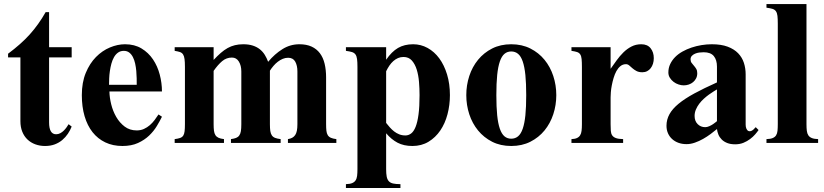

<svg xmlns="http://www.w3.org/2000/svg" viewBox="-20 -708 4083 951"><path d="M335 -81.1 319.8 -92.8Q315.9 -85.9 309.8 -77.4Q303.7 -68.8 296.1 -61.3Q288.6 -53.7 278.8 -48.3Q269 -43 257.8 -43Q223.1 -43 223.1 -102.1V-423.8H335V-474.1H223.1V-647.9H206.1Q188.5 -616.7 168.9 -589.4Q149.4 -562 127 -537.1Q104.5 -512.2 77.9 -488.8Q51.3 -465.3 20 -441.9V-423.8H81.1V-107.9Q81.1 -78.6 90.3 -55.7Q99.6 -32.7 116 -17.1Q132.3 -1.5 154.8 6.8Q177.2 15.1 203.1 15.1Q230 15.1 251.2 7.1Q272.5 -1 288.6 -14.6Q304.7 -28.3 316.2 -45.4Q327.6 -62.5 335 -81.1Z M782.2 -129.9 765.1 -141.1Q756.3 -127.4 745.8 -113.5Q735.4 -99.6 722.2 -88.1Q709 -76.7 692.9 -69.3Q676.8 -62 657.2 -62Q622.6 -62 597.4 -81.1Q572.3 -100.1 555.7 -128.9Q539.1 -157.7 530.8 -191.4Q522.5 -225.1 522 -254.9H782.2Q782.2 -296.9 771.2 -338.6Q760.3 -380.4 737.8 -413.8Q715.3 -447.3 680.9 -468Q646.5 -488.8 599.1 -488.8Q562.5 -488.8 524.4 -472.9Q486.3 -457 455.3 -425.5Q424.3 -394 404.8 -346.9Q385.3 -299.8 385.3 -236.8Q385.3 -179.2 398.9 -132.6Q412.6 -85.9 438.5 -53.2Q464.4 -20.5 501.7 -2.7Q539.1 15.1 586.4 15.1Q631.3 15.1 663.6 0.2Q695.8 -14.6 718.8 -36.6Q741.7 -58.6 756.8 -83.7Q772 -108.9 782.2 -129.9ZM657.2 -288.1H520Q520 -301.8 520.8 -319.6Q521.5 -337.4 524.2 -356Q526.9 -374.5 531.7 -392.6Q536.6 -410.6 544.7 -424.8Q552.7 -439 564.7 -447.5Q576.7 -456.1 593.3 -456.1Q609.4 -456.1 620.4 -447.5Q631.3 -439 638.4 -425Q645.5 -411.1 649.4 -393.3Q653.3 -375.5 655 -356.7Q656.7 -337.9 657 -320.1Q657.2 -302.2 657.2 -288.1Z M1646 0V-19Q1628.9 -21 1618.7 -25.6Q1608.4 -30.3 1603.3 -38.8Q1598.1 -47.4 1596.7 -60.5Q1595.2 -73.7 1595.2 -92.8V-324.2Q1595.2 -361.8 1587.9 -392.3Q1580.6 -422.9 1564.5 -444.3Q1548.3 -465.8 1523.2 -477.3Q1498 -488.8 1462.9 -488.8Q1417.5 -488.8 1378.9 -464.6Q1340.3 -440.4 1308.1 -401.9Q1301.3 -420.4 1291.5 -436.3Q1281.7 -452.1 1267.1 -463.9Q1252.4 -475.6 1232.2 -482.2Q1211.9 -488.8 1185.1 -488.8Q1162.1 -488.8 1143.3 -484.1Q1124.5 -479.5 1107.4 -470Q1090.3 -460.4 1073.5 -445.8Q1056.6 -431.2 1038.1 -411.1V-474.1H845.2V-456.1Q861.3 -453.6 871.3 -450.2Q881.3 -446.8 886.7 -438.5Q892.1 -430.2 894 -415.5Q896 -400.9 896 -377V-92.8Q896 -71.3 894.3 -57.6Q892.6 -43.9 887.5 -36.1Q882.3 -28.3 872.1 -24.7Q861.8 -21 845.2 -19V0H1089.4V-19Q1072.3 -21 1062.3 -25.6Q1052.2 -30.3 1046.9 -38.8Q1041.5 -47.4 1039.8 -60.5Q1038.1 -73.7 1038.1 -92.8V-356.9Q1059.6 -387.7 1080.6 -405.3Q1101.6 -422.9 1128.9 -422.9Q1150.9 -422.9 1163.1 -403.1Q1175.3 -383.3 1175.3 -354V-92.8Q1175.3 -71.8 1173.1 -58.3Q1170.9 -44.9 1165 -36.9Q1159.2 -28.8 1149.2 -24.9Q1139.2 -21 1124 -19V0H1370.1V-19Q1353 -21 1342.5 -25.1Q1332 -29.3 1326.4 -37.6Q1320.8 -45.9 1318.8 -59.3Q1316.9 -72.8 1316.9 -92.8V-357.9Q1324.7 -370.1 1334.7 -381.8Q1344.7 -393.6 1356.2 -402.3Q1367.7 -411.1 1380.4 -416.5Q1393.1 -421.9 1407.2 -421.9Q1431.6 -421.9 1442.4 -402.6Q1453.1 -383.3 1453.1 -354V-92.8Q1453.1 -73.7 1450.4 -60.5Q1447.8 -47.4 1442.1 -39.1Q1436.5 -30.8 1427.7 -25.9Q1418.9 -21 1406.2 -19V0Z M2208.5 -236.8Q2208.5 -293 2194.3 -339.4Q2180.2 -385.7 2155.8 -418.9Q2131.3 -452.1 2097.9 -470.5Q2064.5 -488.8 2026.4 -488.8Q1982.9 -488.8 1951.4 -470.5Q1919.9 -452.1 1892.6 -412.1V-474.1H1693.4V-456.1Q1711.9 -453.6 1723.1 -450.2Q1734.4 -446.8 1740.5 -438.5Q1746.6 -430.2 1748.5 -415.5Q1750.5 -400.9 1750.5 -377V129.9Q1750.5 148.9 1748.8 162.8Q1747.1 176.8 1741.2 185.5Q1735.4 194.3 1724.1 199Q1712.9 203.6 1693.4 204.1V223.1H1963.4V204.1Q1940.9 204.1 1927 200.9Q1913.1 197.8 1905.5 189.2Q1897.9 180.7 1895.3 166.3Q1892.6 151.9 1892.6 129.9V-47.9Q1918 -17.6 1949 -1.2Q1980 15.1 2022.5 15.1Q2067.9 15.1 2102.5 -5.9Q2137.2 -26.9 2160.9 -61.8Q2184.6 -96.7 2196.5 -142.1Q2208.5 -187.5 2208.5 -236.8ZM2058.1 -236.8Q2058.1 -179.7 2053 -141.4Q2047.9 -103 2038.6 -79.8Q2029.3 -56.6 2016.4 -46.9Q2003.4 -37.1 1988.3 -37.1Q1971.2 -37.1 1957.3 -42.7Q1943.4 -48.3 1932.1 -57.1Q1920.9 -65.9 1911.1 -76.9Q1901.4 -87.9 1892.6 -99.1V-355Q1899.9 -370.1 1908.7 -383.1Q1917.5 -396 1928.2 -405.5Q1939 -415 1951.4 -420.4Q1963.9 -425.8 1978.5 -425.8Q2004.4 -425.8 2020 -408.2Q2035.6 -390.6 2044.2 -363Q2052.7 -335.4 2055.4 -302Q2058.1 -268.6 2058.1 -236.8Z M2735.4 -236.8Q2735.4 -286.1 2720.5 -331.5Q2705.6 -377 2677 -411.9Q2648.4 -446.8 2606.9 -467.8Q2565.4 -488.8 2512.2 -488.8Q2459 -488.8 2417.7 -467.8Q2376.5 -446.8 2347.9 -411.9Q2319.3 -377 2304.4 -331.5Q2289.6 -286.1 2289.6 -236.8Q2289.6 -187.5 2304.4 -142.1Q2319.3 -96.7 2347.9 -61.8Q2376.5 -26.9 2417.7 -5.9Q2459 15.1 2512.2 15.1Q2565.4 15.1 2606.9 -5.9Q2648.4 -26.9 2677 -61.8Q2705.6 -96.7 2720.5 -142.1Q2735.4 -187.5 2735.4 -236.8ZM2586.4 -236.8Q2586.4 -178.2 2582.3 -137.2Q2578.1 -96.2 2569.1 -70.3Q2560.1 -44.4 2545.9 -32.7Q2531.7 -21 2512.2 -21Q2492.7 -21 2478.8 -32.7Q2464.8 -44.4 2455.8 -70.3Q2446.8 -96.2 2442.6 -137.2Q2438.5 -178.2 2438.5 -236.8Q2438.5 -295.4 2442.6 -336.4Q2446.8 -377.4 2455.8 -403.6Q2464.8 -429.7 2478.8 -441.4Q2492.7 -453.1 2512.2 -453.1Q2531.7 -453.1 2545.9 -441.4Q2560.1 -429.7 2569.1 -403.6Q2578.1 -377.4 2582.3 -336.4Q2586.4 -295.4 2586.4 -236.8Z M3218.3 -419.9Q3218.3 -449.2 3202.6 -469Q3187 -488.8 3156.2 -488.8Q3129.4 -488.8 3107.7 -477.5Q3085.9 -466.3 3067.9 -448.5Q3049.8 -430.7 3034.4 -409.2Q3019 -387.7 3004.4 -367.2V-474.1H2810.5V-456.1Q2828.1 -453.6 2838.4 -450.2Q2848.6 -446.8 2854 -438.5Q2859.4 -430.2 2860.8 -415.5Q2862.3 -400.9 2862.3 -377V-92.8Q2862.3 -73.7 2860.6 -60.1Q2858.9 -46.4 2853.3 -37.6Q2847.7 -28.8 2837.4 -24.2Q2827.1 -19.5 2810.5 -19V0H3066.4V-19Q3043 -19.5 3030.5 -24.2Q3018.1 -28.8 3012.2 -37.6Q3006.3 -46.4 3005.4 -60.1Q3004.4 -73.7 3004.4 -92.8V-226.1Q3004.4 -235.4 3005.6 -251.2Q3006.8 -267.1 3010.3 -285.2Q3013.7 -303.2 3019.3 -322Q3024.9 -340.8 3033.2 -356Q3041.5 -371.1 3053.2 -380.6Q3064.9 -390.1 3080.6 -390.1Q3089.4 -390.1 3096.7 -383.8Q3104 -377.4 3112.3 -370.1Q3120.6 -362.8 3132.3 -356.4Q3144 -350.1 3161.6 -350.1Q3174.8 -350.1 3185.3 -355.5Q3195.8 -360.8 3203.1 -370.4Q3210.4 -379.9 3214.4 -392.6Q3218.3 -405.3 3218.3 -419.9Z M3737.3 -64 3723.1 -78.1Q3711.9 -64.5 3702.9 -60.3Q3693.8 -56.2 3687.3 -59.1Q3680.7 -62 3677 -70.6Q3673.3 -79.1 3673.3 -90.8V-339.8Q3673.3 -369.6 3664.6 -396.7Q3655.8 -423.8 3636 -444.3Q3616.2 -464.8 3584.2 -476.8Q3552.2 -488.8 3505.4 -488.8Q3480.5 -488.8 3454.8 -484.6Q3429.2 -480.5 3405.3 -472.4Q3381.3 -464.4 3360.4 -452.6Q3339.4 -440.9 3324 -425.3Q3308.6 -409.7 3299.6 -390.6Q3290.5 -371.6 3290.5 -349.1Q3290.5 -334.5 3297.9 -322.8Q3305.2 -311 3316.4 -302.5Q3327.6 -293.9 3341.1 -289.6Q3354.5 -285.2 3366.2 -285.2Q3379.4 -285.2 3391.6 -289.3Q3403.8 -293.5 3413.1 -301.3Q3422.4 -309.1 3428 -320.1Q3433.6 -331.1 3433.6 -345.2Q3433.6 -358.4 3428.5 -366.9Q3423.3 -375.5 3417 -382.6Q3410.6 -389.6 3405.5 -396.7Q3400.4 -403.8 3400.4 -414.1Q3400.4 -424.3 3406.7 -431.2Q3413.1 -438 3422.6 -442.1Q3432.1 -446.3 3443.6 -447.8Q3455.1 -449.2 3465.3 -449.2Q3500 -449.2 3515.6 -430.2Q3531.2 -411.1 3531.2 -377.9V-299.8Q3465.8 -270.5 3418.7 -244.9Q3371.6 -219.2 3341.1 -194.1Q3310.5 -168.9 3295.9 -142.3Q3281.2 -115.7 3281.2 -85Q3281.2 -64.5 3288.6 -47.9Q3295.9 -31.2 3309.1 -19.3Q3322.3 -7.3 3340.3 -0.7Q3358.4 5.9 3380.4 5.9Q3400.9 5.9 3421.9 -1.5Q3442.9 -8.8 3462.6 -20Q3482.4 -31.2 3499.8 -44.2Q3517.1 -57.1 3531.2 -68.8Q3532.7 -55.2 3538.3 -41.5Q3543.9 -27.8 3554.7 -17.1Q3565.4 -6.3 3581.8 0.2Q3598.1 6.8 3621.6 6.8Q3644 6.8 3662.4 -0.7Q3680.7 -8.3 3695.3 -19.3Q3710 -30.3 3720.5 -42.5Q3731 -54.7 3737.3 -64ZM3531.2 -107.9Q3531.2 -107.9 3525.6 -103.3Q3520 -98.6 3511.7 -93Q3503.4 -87.4 3492.9 -82.8Q3482.4 -78.1 3473.1 -78.1Q3450.7 -78.1 3435.5 -93.3Q3420.4 -108.4 3420.4 -133.8Q3420.4 -150.4 3427 -165.8Q3433.6 -181.2 3443.6 -194.3Q3453.6 -207.5 3466.3 -219Q3479 -230.5 3491.5 -239.5Q3503.9 -248.5 3514.4 -254.9Q3524.9 -261.2 3531.2 -265.1Z M4032.2 0V-19Q4012.7 -19.5 4001.2 -24.2Q3989.7 -28.8 3983.9 -37.6Q3978 -46.4 3976.3 -60.1Q3974.6 -73.7 3974.6 -92.8V-688H3776.4V-669.9Q3794.9 -667.5 3806.2 -664.1Q3817.4 -660.6 3823.2 -652.3Q3829.1 -644 3830.8 -629.4Q3832.5 -614.7 3832.5 -590.8V-92.8Q3832.5 -73.7 3831.1 -60.1Q3829.6 -46.4 3824 -37.6Q3818.4 -28.8 3807.1 -24.2Q3795.9 -19.5 3776.4 -19V0Z"/></svg>

Font: Galatia SIL
Style: Bold
Weight: 700
Designer: Development by SIL's NRSI team
Version: Version 2.1